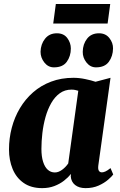

<svg xmlns="http://www.w3.org/2000/svg" viewBox="-20 -962 620 992"><path d="M488 -107.5Q485.5 -88 490.8 -79.8Q496 -71.5 506.5 -71.5Q514 -71.5 524.5 -76Q535 -80.5 551 -93.5L565 -60.5Q558 -50.5 538.5 -33.5Q519 -16.5 489.5 -3.2Q460 10 422 10Q388.5 10 368 -6.2Q347.5 -22.5 345.5 -51.5L347 -63.5Q332.5 -45.5 310.8 -28.5Q289 -11.5 260.8 -0.8Q232.5 10 198 10Q140.5 10 102.2 -16.8Q64 -43.5 45.2 -89Q26.5 -134.5 26.5 -190Q26.5 -247.5 40.8 -301.8Q55 -356 82.8 -402.8Q110.5 -449.5 151 -485Q191.5 -520.5 244 -540.2Q296.5 -560 359.5 -560Q389 -560 420.2 -553.5Q451.5 -547 473.5 -539.5L551 -560ZM384.5 -493Q377 -495.5 368.2 -497.2Q359.5 -499 349.5 -499Q315 -499 289 -480.2Q263 -461.5 244.8 -429.5Q226.5 -397.5 215.2 -357.5Q204 -317.5 199 -274.8Q194 -232 194 -192.5Q194 -153 202.8 -125.8Q211.5 -98.5 227 -84.8Q242.5 -71 263.5 -71Q273 -71 282.2 -74.5Q291.5 -78 300.5 -84.5Q309.5 -91 317.5 -99.2Q325.5 -107.5 332.5 -117.5ZM258.5 -614Q229 -614 209.2 -639Q189.5 -664 189.5 -694.5Q190.5 -734 212.8 -762Q235 -790 274 -790Q309.5 -790 327.8 -765.2Q346 -740.5 346 -711.5Q346 -672 325.2 -643Q304.5 -614 258.5 -614ZM476 -614Q446.5 -614 426.8 -639Q407 -664 407.5 -694.5Q408 -734 429.8 -762Q451.5 -790 491.5 -790Q526 -790 545.2 -765.2Q564.5 -740.5 564 -711.5Q563.5 -672 542.5 -643Q521.5 -614 476 -614ZM268.5 -941.5H549.5L536 -840.5H255Z"/></svg>

Font: Merriweather 36pt Black
Style: Italic
Weight: 900
Italic angle: -7.8°
Version: Version 2.101